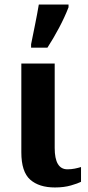

<svg xmlns="http://www.w3.org/2000/svg" viewBox="-20 -816 386 846"><path d="M222 10Q262 10 293 1Q324 -8 337 -15V-80Q324 -76 309 -73Q294 -70 277 -70Q221 -70 221 -164V-536H74V-145Q74 -59 113 -24.5Q152 10 222 10ZM117 -606H189Q215 -646 240 -693Q265 -740 282 -784V-796H151Q144 -754 134.5 -707.5Q125 -661 117 -621Z"/></svg>

Font: Noto Serif ExtraCondensed Extra
Style: Regular
Weight: 800
Width: 3
Designer: Monotype Design Team
Foundry: Monotype Imaging Inc.
Version: Version 1.002